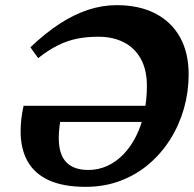

<svg xmlns="http://www.w3.org/2000/svg" viewBox="-20 -710 752 745"><path d="M71.5 -299.5H578L557 -237H158L221 -276Q214.5 -247 211.2 -221.8Q208 -196.5 208 -175Q208 -111 237 -80.8Q266 -50.5 322.5 -50.5Q362 -50.5 396.8 -66.5Q431.5 -82.5 459.8 -112Q488 -141.5 508.2 -182Q528.5 -222.5 539.2 -271.8Q550 -321 550 -376.5Q550 -439.5 526.2 -482Q502.5 -524.5 460.2 -546Q418 -567.5 361.5 -567.5Q317.5 -567.5 279.8 -560Q242 -552.5 205.5 -534.5Q169 -516.5 128 -484.5L98 -526.5Q154.5 -580.5 210.2 -617Q266 -653.5 321.5 -671.8Q377 -690 432.5 -690Q520.5 -690 583 -657.5Q645.5 -625 678.8 -565Q712 -505 712 -421.5Q712 -353.5 693.8 -289.2Q675.5 -225 641 -170Q606.5 -115 557.5 -73.2Q508.5 -31.5 446.5 -8.2Q384.5 15 312 15Q226.5 15 170.5 -10.2Q114.5 -35.5 87.2 -83.8Q60 -132 60 -201Q60 -224 62.8 -248.5Q65.5 -273 71.5 -299.5Z"/></svg>

Font: Newsreader 24pt ExtraBold
Style: Italic
Weight: 800
Italic angle: -17°
Designer: Hugues Gentile
Foundry: Production Type
Version: Version 1.003